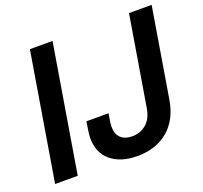

<svg xmlns="http://www.w3.org/2000/svg" viewBox="-127 -875 1092 1032"><g transform="rotate(-20 419.5 -359.0)"><path d="M272.5 -727.5 151.9 0H22.5L143.1 -727.5ZM490.7 10.3Q396.5 10.3 340.3 -35.9Q284.2 -82 284.2 -168.5Q284.2 -175.8 285.2 -185.3Q286.1 -194.8 288.6 -212.2Q291 -229.5 295.9 -259.3H422.4Q418 -231.9 415.8 -217.5Q413.6 -203.1 413.1 -196.5Q412.6 -189.9 412.6 -185.1Q412.6 -143.1 435.8 -121.1Q459 -99.1 500.5 -99.1Q547.9 -99.1 581.8 -128.4Q615.7 -157.7 625 -214.8L710 -727.5H839.4L754.4 -214.4Q736.3 -106.4 667 -48.1Q597.7 10.3 490.7 10.3Z"/></g></svg>

Font: Inter 24pt SemiBold
Style: Italic
Weight: 600
Italic angle: -9.3988°
Designer: Rasmus Andersson
Foundry: rsms
Version: Version 4.001;git-66647c0bb